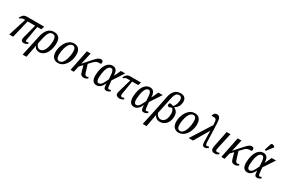

<svg xmlns="http://www.w3.org/2000/svg" viewBox="151 -2409 6267 4245"><g transform="rotate(30 3284.5 -286.0)"><path d="M68 0 211 -453H164Q147 -453 128 -445Q109 -437 91 -417L62 -427Q82 -463 101 -487.5Q120 -512 146 -524Q172 -536 213 -536H651L623 -453H521L460 -102Q454 -72 459 -60.5Q464 -49 479 -49Q490 -49 500.5 -53Q511 -57 523 -63L536 -30Q510 -12 486.5 -3Q463 6 438 6Q391 6 375.5 -23.5Q360 -53 378 -119L466 -453H275L166 0Z M657 -280Q683 -403 742.5 -474.5Q802 -546 905 -546Q1000 -546 1042 -478Q1084 -410 1065 -275Q1051 -178 1016.5 -115Q982 -52 933.5 -21Q885 10 830 10Q790 10 754 -12.5Q718 -35 706 -82H704L643 237H546L615 -79ZM821 -47Q852 -47 882.5 -68.5Q913 -90 937 -139.5Q961 -189 973 -272Q988 -380 970.5 -437Q953 -494 891 -494Q830 -494 798 -436.5Q766 -379 746 -281L717 -145Q748 -47 821 -47Z M1309 10Q1237 10 1191.5 -38.5Q1146 -87 1146 -186Q1146 -242 1163 -304.5Q1180 -367 1214 -422Q1248 -477 1298.5 -511.5Q1349 -546 1418 -546Q1462 -546 1498.5 -526Q1535 -506 1556.5 -463Q1578 -420 1578 -350Q1578 -307 1568 -258Q1558 -209 1536.5 -161.5Q1515 -114 1483 -75.5Q1451 -37 1407.5 -13.5Q1364 10 1309 10ZM1321 -39Q1355 -39 1381 -61Q1407 -83 1426.5 -120Q1446 -157 1458.5 -200.5Q1471 -244 1477 -287.5Q1483 -331 1483 -367Q1483 -437 1462 -466.5Q1441 -496 1405 -496Q1371 -496 1345 -474Q1319 -452 1299 -415Q1279 -378 1266.5 -334.5Q1254 -291 1247.5 -247Q1241 -203 1241 -166Q1241 -97 1263 -68Q1285 -39 1321 -39Z M1632 0 1740 -536H1837L1769 -235L1934 -421Q1971 -463 1998.5 -489.5Q2026 -516 2050 -528.5Q2074 -541 2102 -541Q2144 -541 2152 -516Q2160 -491 2152 -452Q2101 -451 2071 -446Q2041 -441 2018.5 -426.5Q1996 -412 1968 -383L1894 -305L1959 -96Q1969 -68 1982.5 -58.5Q1996 -49 2011 -49Q2021 -49 2030 -52.5Q2039 -56 2055 -63L2068 -30Q2045 -15 2021.5 -4.5Q1998 6 1970 6Q1928 6 1905 -13Q1882 -32 1866 -89L1826 -234L1751 -154L1716 0Z M2297 10Q2250 10 2217.5 -17Q2185 -44 2173 -102.5Q2161 -161 2174 -257Q2195 -402 2254.5 -474Q2314 -546 2395 -546Q2432 -546 2460.5 -531Q2489 -516 2506.5 -477.5Q2524 -439 2526 -371H2531L2609 -536H2719L2532 -251Q2540 -166 2545 -122.5Q2550 -79 2558 -64Q2566 -49 2581 -49Q2591 -49 2603 -53.5Q2615 -58 2626 -63L2640 -30Q2624 -19 2598.5 -6.5Q2573 6 2545 6Q2514 6 2499 -7.5Q2484 -21 2478 -51.5Q2472 -82 2469 -132H2466Q2448 -94 2424.5 -61.5Q2401 -29 2369.5 -9.5Q2338 10 2297 10ZM2319 -54Q2346 -54 2368.5 -72.5Q2391 -91 2409 -120.5Q2427 -150 2442 -182.5Q2457 -215 2470 -243Q2466 -325 2459.5 -378Q2453 -431 2437 -457.5Q2421 -484 2389 -484Q2345 -484 2313.5 -429Q2282 -374 2267 -266Q2252 -160 2264 -107Q2276 -54 2319 -54Z M2887 9Q2828 9 2801.5 -20.5Q2775 -50 2795 -118L2892 -457H2807Q2791 -457 2772 -448.5Q2753 -440 2733 -421L2704 -431Q2725 -467 2744 -490Q2763 -513 2788.5 -524.5Q2814 -536 2855 -536H3123L3096 -457H2942L2886 -126Q2879 -82 2886.5 -63.5Q2894 -45 2918 -45Q2934 -45 2946 -49Q2958 -53 2972 -60L2984 -26Q2963 -12 2939 -1.5Q2915 9 2887 9Z M3254 10Q3207 10 3174.5 -17Q3142 -44 3130 -102.5Q3118 -161 3131 -257Q3152 -402 3211.5 -474Q3271 -546 3352 -546Q3389 -546 3417.5 -531Q3446 -516 3463.5 -477.5Q3481 -439 3483 -371H3488L3566 -536H3676L3489 -251Q3497 -166 3502 -122.5Q3507 -79 3515 -64Q3523 -49 3538 -49Q3548 -49 3560 -53.5Q3572 -58 3583 -63L3597 -30Q3581 -19 3555.5 -6.5Q3530 6 3502 6Q3471 6 3456 -7.5Q3441 -21 3435 -51.5Q3429 -82 3426 -132H3423Q3405 -94 3381.5 -61.5Q3358 -29 3326.5 -9.5Q3295 10 3254 10ZM3276 -54Q3303 -54 3325.5 -72.5Q3348 -91 3366 -120.5Q3384 -150 3399 -182.5Q3414 -215 3427 -243Q3423 -325 3416.5 -378Q3410 -431 3394 -457.5Q3378 -484 3346 -484Q3302 -484 3270.5 -429Q3239 -374 3224 -266Q3209 -160 3221 -107Q3233 -54 3276 -54Z M3612 237 3691 -126 3779 -557Q3798 -653 3854 -711.5Q3910 -770 4002 -770Q4067 -770 4099.5 -744.5Q4132 -719 4141 -680Q4150 -641 4144 -600Q4136 -539 4108 -500.5Q4080 -462 4032 -430L4031 -427Q4066 -412 4092 -385Q4118 -358 4129.5 -315Q4141 -272 4132 -207Q4118 -106 4057.5 -48Q3997 10 3908 10Q3870 10 3841 -4.5Q3812 -19 3794.5 -40Q3777 -61 3772 -81H3770L3709 237ZM3903 -47Q3959 -47 3994.5 -90Q4030 -133 4041 -206Q4052 -283 4037.5 -330Q4023 -377 3994 -398Q3979 -390 3961 -382.5Q3943 -375 3932 -375Q3909 -374 3895.5 -386Q3882 -398 3886 -421Q3886 -429 3890.5 -440.5Q3895 -452 3906 -462Q3920 -463 3945.5 -457Q3971 -451 3996 -441Q4021 -467 4038.5 -504.5Q4056 -542 4063 -596Q4071 -653 4054 -685.5Q4037 -718 3992 -718Q3944 -718 3916.5 -682.5Q3889 -647 3875 -584L3783 -146Q3795 -102 3828.5 -74.5Q3862 -47 3903 -47Z M4390 10Q4318 10 4272.5 -38.5Q4227 -87 4227 -186Q4227 -242 4244 -304.5Q4261 -367 4295 -422Q4329 -477 4379.5 -511.5Q4430 -546 4499 -546Q4543 -546 4579.5 -526Q4616 -506 4637.5 -463Q4659 -420 4659 -350Q4659 -307 4649 -258Q4639 -209 4617.5 -161.5Q4596 -114 4564 -75.5Q4532 -37 4488.5 -13.5Q4445 10 4390 10ZM4402 -39Q4436 -39 4462 -61Q4488 -83 4507.5 -120Q4527 -157 4539.5 -200.5Q4552 -244 4558 -287.5Q4564 -331 4564 -367Q4564 -437 4543 -466.5Q4522 -496 4486 -496Q4452 -496 4426 -474Q4400 -452 4380 -415Q4360 -378 4347.5 -334.5Q4335 -291 4328.5 -247Q4322 -203 4322 -166Q4322 -97 4344 -68Q4366 -39 4402 -39Z M4648 0 4977 -520Q4975 -584 4969.5 -617.5Q4964 -651 4950.5 -664Q4937 -677 4910.5 -679Q4884 -681 4840 -681Q4844 -714 4866 -742Q4888 -770 4933 -770Q4981 -770 5003.5 -729Q5026 -688 5030 -586L5047 -119Q5048 -82 5056 -65.5Q5064 -49 5083 -49Q5094 -49 5106 -53Q5118 -57 5130 -63L5143 -30Q5129 -19 5106.5 -6.5Q5084 6 5057 6Q5020 6 5004 -18Q4988 -42 4987 -97L4981 -373H4976L4759 0Z M5315 9Q5256 9 5234.5 -24.5Q5213 -58 5227 -131L5309 -536H5406L5315 -126Q5305 -82 5314 -63.5Q5323 -45 5347 -45Q5363 -45 5374.5 -49Q5386 -53 5400 -60L5413 -26Q5392 -12 5368 -1.5Q5344 9 5315 9Z M5482 0 5590 -536H5687L5619 -235L5784 -421Q5821 -463 5848.5 -489.5Q5876 -516 5900 -528.5Q5924 -541 5952 -541Q5994 -541 6002 -516Q6010 -491 6002 -452Q5951 -451 5921 -446Q5891 -441 5868.5 -426.5Q5846 -412 5818 -383L5744 -305L5809 -96Q5819 -68 5832.5 -58.5Q5846 -49 5861 -49Q5871 -49 5880 -52.5Q5889 -56 5905 -63L5918 -30Q5895 -15 5871.5 -4.5Q5848 6 5820 6Q5778 6 5755 -13Q5732 -32 5716 -89L5676 -234L5601 -154L5566 0Z M6147 10Q6100 10 6067.5 -17Q6035 -44 6023 -102.5Q6011 -161 6024 -257Q6045 -402 6104.5 -474Q6164 -546 6245 -546Q6282 -546 6310.5 -531Q6339 -516 6356.5 -477.5Q6374 -439 6376 -371H6381L6459 -536H6569L6382 -251Q6390 -166 6395 -122.5Q6400 -79 6408 -64Q6416 -49 6431 -49Q6441 -49 6453 -53.5Q6465 -58 6476 -63L6490 -30Q6474 -19 6448.5 -6.5Q6423 6 6395 6Q6364 6 6349 -7.5Q6334 -21 6328 -51.5Q6322 -82 6319 -132H6316Q6298 -94 6274.5 -61.5Q6251 -29 6219.5 -9.5Q6188 10 6147 10ZM6169 -54Q6196 -54 6218.5 -72.5Q6241 -91 6259 -120.5Q6277 -150 6292 -182.5Q6307 -215 6320 -243Q6316 -325 6309.5 -378Q6303 -431 6287 -457.5Q6271 -484 6239 -484Q6195 -484 6163.5 -429Q6132 -374 6117 -266Q6102 -160 6114 -107Q6126 -54 6169 -54ZM6264 -606 6234 -620 6283 -776Q6291 -802 6310 -807Q6329 -812 6349.5 -802.5Q6370 -793 6386 -776L6385 -764Z"/></g></svg>

Font: Noto Serif Condensed
Style: Italic
Weight: 400
Width: 3
Italic angle: -12°
Designer: Monotype Design Team
Foundry: Monotype Imaging Inc.
Version: Version 2.014; ttfautohint (v1.8.4.7-5d5b)